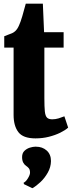

<svg xmlns="http://www.w3.org/2000/svg" viewBox="-20 -724 381 1017"><path d="M168 9Q102.5 9 77.2 -24.2Q52 -57.5 52 -115V-472H2.5V-532Q13.5 -537 24.2 -540.5Q35 -544 44.2 -548.2Q53.5 -552.5 60.5 -559Q67 -565 72 -572.8Q77 -580.5 81 -590Q85 -599.5 89 -610Q94 -623 98.2 -638.5Q102.5 -654 107.2 -671Q112 -688 116.5 -704.5H207L213.5 -553.5H317V-472H215V-204.5Q215 -158.5 217.5 -134.2Q220 -110 229 -101Q238 -92 256.5 -92Q274 -92 291 -97.2Q308 -102.5 321 -108L341 -48Q325.5 -34 299 -21Q272.5 -8 239 0.5Q205.5 9 168 9ZM250 129Q249.5 161.5 233.2 190.2Q217 219 194.5 240.2Q172 261.5 152 272.5H150.5L107 251.5L105 244Q117 238.5 128 220.2Q139 202 139 191Q139 175 132.8 167.5Q126.5 160 119 155Q110 149.5 103.5 138Q97 126.5 97 108Q97 87 109.5 75Q122 63 138.5 58Q155 53 166.5 53H170.5Q204.5 53 227.2 73.2Q250 93.5 250 129Z"/></svg>

Font: Merriweather 24pt SemiCondensed Black
Style: Regular
Weight: 900
Width: 4
Designer: Eben Sorkin
Foundry: Eben Sorkin
Version: Version 2.100